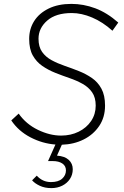

<svg xmlns="http://www.w3.org/2000/svg" viewBox="-20 -732 640 987"><path d="M244 235Q210 235 184.5 223Q159 211 145 195L169 171Q199 204 242 204Q280 204 299.5 186.5Q319 169 319 144Q319 121 300.5 108.5Q282 96 251 96H227L265 11Q198 6 136.5 -26Q75 -58 38 -113L76 -148Q114 -94 175 -64.5Q236 -35 294 -35Q344 -35 384.5 -55Q425 -75 448.5 -110Q472 -145 472 -189Q472 -231 453.5 -257.5Q435 -284 404.5 -301Q374 -318 337.5 -330.5Q301 -343 264.5 -357.5Q228 -372 197.5 -393Q167 -414 148.5 -447Q130 -480 130 -532Q130 -583 155.5 -623.5Q181 -664 230 -688Q279 -712 347 -712Q409 -712 469.5 -689.5Q530 -667 588 -616L558 -574Q508 -619 453.5 -642Q399 -665 349 -665Q267 -665 222.5 -626Q178 -587 178 -533Q178 -491 196.5 -465Q215 -439 245.5 -422.5Q276 -406 312.5 -393.5Q349 -381 385.5 -366.5Q422 -352 452.5 -331Q483 -310 501.5 -276Q520 -242 520 -189Q520 -129 490 -84.5Q460 -40 410 -15Q360 10 298 12L273 68Q313 71 333.5 90Q354 109 354 138Q354 166 339.5 188Q325 210 300 222.5Q275 235 244 235Z"/></svg>

Font: Red Hat Mono
Style: Italic
Weight: 300
Italic angle: -12°
Monospace: yes
Designer: Pentagram, MCKL
Foundry: Pentagram, MCKL
Version: Version 1.023